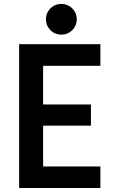

<svg xmlns="http://www.w3.org/2000/svg" viewBox="-20 -941 574 961"><path d="M75.7 -719.7H482.4V-611.8H195.8V-418H435.1V-312H195.8V-107.9H482.4V0H75.7ZM210 -844.7Q210 -865.7 220.2 -883.3Q230.5 -900.9 248 -911.1Q265.6 -921.4 287.1 -921.4Q308.1 -921.4 325.7 -911.1Q343.3 -900.9 353.8 -883.3Q364.3 -865.7 364.3 -844.7Q364.3 -823.7 353.8 -805.9Q343.3 -788.1 325.7 -777.8Q308.1 -767.6 287.1 -767.6Q265.6 -767.6 248 -777.8Q230.5 -788.1 220.2 -805.9Q210 -823.7 210 -844.7Z"/></svg>

Font: Reddit Sans SemiBold
Style: Regular
Weight: 600
Designer: Stephen Hutchings
Foundry: Reddit
Version: Version 1.013